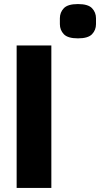

<svg xmlns="http://www.w3.org/2000/svg" viewBox="-20 -926 493 946"><path d="M233 -702V0H62V-702ZM364 -737Q314 -737 294.5 -757.5Q275 -778 275 -807V-836Q275 -865 294.5 -885.5Q314 -906 364 -906Q414 -906 433.5 -885.5Q453 -865 453 -836V-807Q453 -778 433.5 -757.5Q414 -737 364 -737Z"/></svg>

Font: IBM-Poppins
Style: Poppins-Bold
Weight: 700
Designer: Mike Abbink, Paul van der Laan, Pieter van Rosmalen, Ben Mitchell, Mark Frömberg
Foundry: Bold Monday
Version: Version 1.1